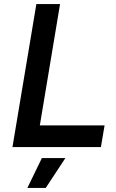

<svg xmlns="http://www.w3.org/2000/svg" viewBox="-20 -720 570 940"><path d="M41 0 158 -700H274L175 -106H492L474 0ZM114 200 185 54H300L204 200Z"/></svg>

Font: Figtree SemiBold
Style: Italic
Weight: 600
Italic angle: -9.5°
Foundry: Erik Kennedy
Version: Version 2.001;gftools[0.9.30]